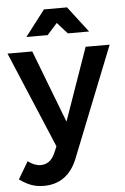

<svg xmlns="http://www.w3.org/2000/svg" viewBox="-69 -799 681 1043"><g transform="rotate(-5 271.5 -277.5)"><path d="M310 70Q284 134 238 167Q192 200 128 200Q89 200 57.5 188Q26 176 -5 153L51 59Q87 86 120 86Q146 86 165.5 72Q185 58 198 29L214 -8L-7 -533H128L280 -137L419 -533H550ZM211 -755H337L445 -614H329L237 -717H311L219 -614H103Z"/></g></svg>

Font: Alexandria Medium
Style: Regular
Weight: 500
Designer: Mohamed Gaber
Foundry: Kief Type Foundry
Version: Version 5.100